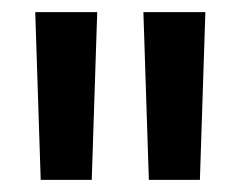

<svg xmlns="http://www.w3.org/2000/svg" viewBox="-20 -760 395 316"><path d="M140 -740 131 -464H47L38 -740ZM318 -740 309 -464H225L216 -740Z"/></svg>

Font: Pathway Extreme SemiCondensed Medium
Style: Regular
Weight: 500
Width: 4
Version: Version 1.001;gftools[0.9.26]